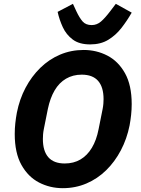

<svg xmlns="http://www.w3.org/2000/svg" viewBox="-20 -971 735 1003"><path d="M308 12Q241 12 184 -17.5Q127 -47 92 -109.5Q57 -172 57 -271Q57 -300 60 -327.5Q63 -355 68 -382Q82 -453 113.5 -512.5Q145 -572 190.5 -616.5Q236 -661 293.5 -685.5Q351 -710 417 -710Q484 -710 541 -680.5Q598 -651 633 -588.5Q668 -526 668 -427Q668 -399 665 -371Q662 -343 657 -316Q643 -246 611.5 -186Q580 -126 534.5 -81.5Q489 -37 431.5 -12.5Q374 12 308 12ZM318 -117Q365 -117 400.5 -138Q436 -159 460 -199Q484 -239 495 -296L516 -401Q519 -416 520 -429.5Q521 -443 521 -453Q521 -516 492.5 -548.5Q464 -581 407 -581Q361 -581 325 -560Q289 -539 265.5 -499Q242 -459 230 -402L209 -297Q206 -282 205 -269Q204 -256 204 -245Q204 -182 232.5 -149.5Q261 -117 318 -117ZM451 -739Q394 -739 360 -764.5Q326 -790 308 -829Q290 -868 281 -909L361 -951L379 -912Q395 -878 411.5 -859Q428 -840 459 -840Q486 -840 507.5 -858.5Q529 -877 557 -914L585 -951L668 -905Q644 -863 614.5 -825Q585 -787 545.5 -763Q506 -739 451 -739Z"/></svg>

Font: IBM Plex Sans
Style: Italic
Weight: 400
Italic angle: -11.31°
Designer: Mike Abbink, Paul van der Laan, Pieter van Rosmalen
Foundry: Bold Monday
Version: Version 3.201